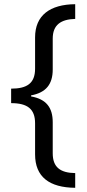

<svg xmlns="http://www.w3.org/2000/svg" viewBox="-20 -735 413 914"><path d="M338 159V89C267 88 231 61 231 -5V-153C231 -222 201 -263 128 -276V-281C199 -294 231 -334 231 -404V-551C231 -617 270 -643 338 -645V-715C218 -714 147 -662 147 -557V-408C147 -338 108 -313 33 -313V-244C111 -244 147 -216 147 -148V0C147 107 215 158 338 159Z"/></svg>

Font: Noto Sans Ethiopic SemiCondensed
Style: Regular
Weight: 400
Width: 4
Designer: Monotype Design Team
Foundry: Monotype Imaging Inc.
Version: Version 2.102